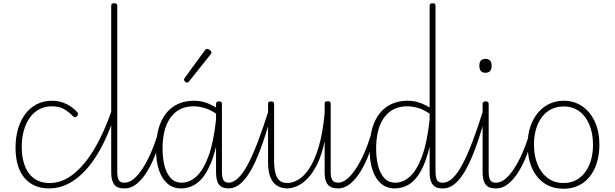

<svg xmlns="http://www.w3.org/2000/svg" viewBox="-20 -1135 3759 1174"><path d="M280 17Q184 17 129.5 -47.5Q75 -112 75 -233Q75 -294 90 -346Q105 -398 134 -437Q163 -476 204.5 -497.5Q246 -519 298 -519Q345 -519 386 -499Q427 -479 455 -446Q457 -442 457.5 -437Q458 -432 450 -424Q443 -417 437 -418.5Q431 -420 427 -424Q397 -454 368.5 -469.5Q340 -485 295 -485Q256 -485 222.5 -468Q189 -451 164.5 -418.5Q140 -386 126.5 -340Q113 -294 113 -236Q113 -171 131.5 -121.5Q150 -72 188 -44Q226 -16 285 -16Q294 -16 298 -11Q302 -6 301 0.5Q300 7 294.5 12Q289 17 280 17Z M280 17Q271 17 266.5 12Q262 7 262.5 0.5Q263 -6 268.5 -11Q274 -16 285 -16Q360 -16 429.5 -71Q499 -126 559 -228Q619 -330 667 -471Q671 -482 677.5 -483Q684 -484 689 -478Q694 -472 691 -463Q647 -314 584 -206Q521 -98 444 -40.5Q367 17 280 17Z M738 17Q719 17 704 12Q689 7 679.5 -5Q670 -17 665 -35.5Q660 -54 660 -81V-1100Q660 -1108 664.5 -1111.5Q669 -1115 678 -1115Q688 -1115 692.5 -1111.5Q697 -1108 697 -1100V-83Q697 -52 705.5 -35Q714 -18 738 -18Q745 -18 748.5 -12.5Q752 -7 752 -0.5Q752 6 748.5 11.5Q745 17 738 17Z M742 17Q733 17 728 11.5Q723 6 723 -0.5Q723 -7 728 -12.5Q733 -18 742 -18Q771 -18 799.5 -42.5Q828 -67 854 -108Q880 -149 902 -199Q924 -249 940 -301Q943 -308 948.5 -309Q954 -310 958.5 -306.5Q963 -303 961 -294Q951 -247 931 -193Q911 -139 882.5 -91Q854 -43 818.5 -13Q783 17 742 17Z M1087 17Q1039 17 1005 -11.5Q971 -40 952.5 -93.5Q934 -147 934 -223Q934 -275 943 -320.5Q952 -366 970.5 -402.5Q989 -439 1017 -465Q1045 -491 1082.5 -505Q1120 -519 1167 -519Q1204 -519 1237 -508Q1270 -497 1307 -474V-436Q1266 -465 1229.5 -475Q1193 -485 1164 -485Q1128 -485 1098 -474Q1068 -463 1045 -441.5Q1022 -420 1006 -388.5Q990 -357 982 -316Q974 -275 974 -224Q974 -170 985.5 -123Q997 -76 1023 -47Q1049 -18 1092 -18Q1139 -18 1181 -56Q1223 -94 1254.5 -179Q1286 -264 1301 -404L1321 -341Q1301 -212 1267.5 -133Q1234 -54 1189 -18.5Q1144 17 1087 17ZM1379 17Q1359 17 1344 11.5Q1329 6 1319.5 -6Q1310 -18 1305.5 -37Q1301 -56 1301 -83V-500Q1301 -508 1305.5 -511.5Q1310 -515 1320 -515Q1329 -515 1333 -511.5Q1337 -508 1337 -500V-84Q1337 -51 1346 -34.5Q1355 -18 1379 -18Q1387 -18 1390.5 -12.5Q1394 -7 1394 -0.5Q1394 6 1390.5 11.5Q1387 17 1379 17Z M1377 17Q1368 17 1363 11.5Q1358 6 1358 -0.5Q1358 -7 1363 -12.5Q1368 -18 1377 -18Q1406 -18 1435.5 -45.5Q1465 -73 1495 -129Q1525 -185 1557.5 -270.5Q1590 -356 1626 -471Q1628 -479 1634 -480.5Q1640 -482 1645 -478Q1650 -474 1647 -464Q1618 -353 1587.5 -264Q1557 -175 1524.5 -112.5Q1492 -50 1455.5 -16.5Q1419 17 1377 17Z M1124 -630Q1119 -630 1112 -636Q1105 -642 1105 -648Q1105 -650 1106.5 -652.5Q1108 -655 1109 -658L1234 -829Q1237 -833 1240 -834.5Q1243 -836 1247 -836Q1252 -836 1258 -832.5Q1264 -829 1268.5 -824Q1273 -819 1273 -814Q1273 -811 1272 -809Q1271 -807 1268 -803L1135 -636Q1131 -630 1124 -630Z M1736 17Q1704 17 1677.5 2.5Q1651 -12 1635 -47.5Q1619 -83 1619 -145V-500Q1619 -508 1623.5 -511.5Q1628 -515 1637 -515Q1647 -515 1651.5 -511.5Q1656 -508 1656 -500V-155Q1656 -108 1664 -77Q1672 -46 1689.5 -31Q1707 -16 1737 -16Q1768 -16 1802.5 -35.5Q1837 -55 1869.5 -102.5Q1902 -150 1927.5 -233Q1953 -316 1965 -443V-501Q1965 -510 1969.5 -513Q1974 -516 1984 -516Q1993 -516 1997.5 -513Q2002 -510 2002 -501V-83Q2002 -52 2011.5 -35Q2021 -18 2049 -18Q2056 -18 2059.5 -12.5Q2063 -7 2063 -0.5Q2063 6 2059.5 11.5Q2056 17 2049 17Q2028 17 2012 12Q1996 7 1985.5 -5Q1975 -17 1970 -35.5Q1965 -54 1965 -81V-272Q1948 -189 1920.5 -133Q1893 -77 1861 -44Q1829 -11 1796.5 3Q1764 17 1736 17Z M2047 17Q2038 17 2033 11.5Q2028 6 2028 -0.5Q2028 -7 2033 -12.5Q2038 -18 2047 -18Q2076 -18 2104.5 -42.5Q2133 -67 2159 -108Q2185 -149 2207 -199Q2229 -249 2245 -301Q2248 -308 2253.5 -309Q2259 -310 2263.5 -306.5Q2268 -303 2266 -294Q2256 -247 2236 -193Q2216 -139 2187.5 -91Q2159 -43 2123.5 -13Q2088 17 2047 17Z M2393 17Q2345 17 2311 -11.5Q2277 -40 2258.5 -93.5Q2240 -147 2240 -223Q2240 -275 2249 -320.5Q2258 -366 2276.5 -402.5Q2295 -439 2323 -465Q2351 -491 2388.5 -505Q2426 -519 2473 -519Q2508 -519 2540 -509Q2572 -499 2607 -478V-1100Q2607 -1108 2611.5 -1111.5Q2616 -1115 2626 -1115Q2635 -1115 2639 -1111.5Q2643 -1108 2643 -1100V-89Q2643 -58 2650 -38Q2657 -18 2685 -18Q2692 -18 2695.5 -12.5Q2699 -7 2699 -0.5Q2699 6 2695.5 11.5Q2692 17 2685 17Q2666 17 2651.5 12Q2637 7 2627 -5Q2617 -17 2612 -35.5Q2607 -54 2607 -81V-238Q2585 -146 2553.5 -89.5Q2522 -33 2482 -8Q2442 17 2393 17ZM2398 -18Q2445 -18 2487 -56Q2529 -94 2560.5 -179Q2592 -264 2607 -404V-440Q2567 -467 2532.5 -476Q2498 -485 2470 -485Q2434 -485 2404 -474Q2374 -463 2351 -441.5Q2328 -420 2312 -388.5Q2296 -357 2288 -316Q2280 -275 2280 -224Q2280 -170 2291.5 -123Q2303 -76 2329 -47Q2355 -18 2398 -18Z M2689 17Q2680 17 2675 11.5Q2670 6 2670 -0.5Q2670 -7 2675 -12.5Q2680 -18 2689 -18Q2718 -18 2747.5 -45.5Q2777 -73 2807 -129Q2837 -185 2869.5 -270.5Q2902 -356 2938 -471Q2940 -479 2946 -480.5Q2952 -482 2957 -478Q2962 -474 2959 -464Q2930 -353 2899.5 -264Q2869 -175 2836.5 -112.5Q2804 -50 2767.5 -16.5Q2731 17 2689 17Z M3011 17Q2991 17 2976 12Q2961 7 2951 -5Q2941 -17 2936 -35.5Q2931 -54 2931 -81V-500Q2931 -508 2936 -511.5Q2941 -515 2949 -515Q2959 -515 2963.5 -511.5Q2968 -508 2968 -500V-83Q2968 -52 2977 -35Q2986 -18 3011 -18Q3019 -18 3022 -12.5Q3025 -7 3025 -0.5Q3025 6 3021.5 11.5Q3018 17 3011 17ZM2948 -690Q2929 -690 2920 -701Q2911 -712 2911 -733Q2911 -754 2920 -764.5Q2929 -775 2948 -775Q2967 -775 2976.5 -764.5Q2986 -754 2986 -733Q2986 -711 2976.5 -700.5Q2967 -690 2948 -690Z M3014 17Q3005 17 3000 11.5Q2995 6 2995 -0.5Q2995 -7 3000 -12.5Q3005 -18 3014 -18Q3043 -18 3071.5 -42.5Q3100 -67 3126 -108Q3152 -149 3174 -199Q3196 -249 3212 -301Q3215 -308 3220.5 -309Q3226 -310 3230.5 -306.5Q3235 -303 3233 -294Q3223 -247 3203 -193Q3183 -139 3154.5 -91Q3126 -43 3090.5 -13Q3055 17 3014 17Z M3426 19Q3357 19 3307.5 -15Q3258 -49 3232 -109.5Q3206 -170 3206 -250Q3206 -310 3222.5 -359.5Q3239 -409 3268.5 -444.5Q3298 -480 3338 -499.5Q3378 -519 3426 -519Q3491 -519 3540.5 -485Q3590 -451 3617.5 -390.5Q3645 -330 3645 -250Q3645 -202 3635 -160.5Q3625 -119 3606.5 -86Q3588 -53 3561.5 -29.5Q3535 -6 3501 6.5Q3467 19 3426 19ZM3426 -16Q3468 -16 3501 -33Q3534 -50 3557.5 -81.5Q3581 -113 3593.5 -156Q3606 -199 3606 -250Q3606 -319 3584 -372Q3562 -425 3522 -454.5Q3482 -484 3426 -484Q3384 -484 3350.5 -467Q3317 -450 3293.5 -419Q3270 -388 3257.5 -345Q3245 -302 3245 -250Q3245 -182 3267 -129Q3289 -76 3329.5 -46Q3370 -16 3426 -16Z"/></svg>

Font: Playwrite FR Moderne Thin
Style: Regular
Weight: 250
Version: Version 1.002